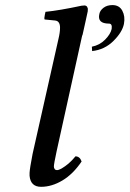

<svg xmlns="http://www.w3.org/2000/svg" viewBox="-20 -718 505 748"><path d="M207 -563Q213.9 -590.8 213.9 -609.9Q213.9 -636.7 193.8 -638.2Q191.4 -638.7 164.1 -641.1Q162.1 -641.1 158.7 -641.6Q155.3 -642.1 153.8 -642.1Q152.8 -644 152.8 -647.9Q154.3 -660.6 157.2 -671.9Q210.9 -677.2 297.9 -695.8Q300.8 -695.8 304.7 -696.3Q308.6 -696.8 310.1 -696.8Q319.3 -695.3 320.8 -688Q323.2 -685.5 321.8 -673.8Q320.3 -665 313.2 -634.3Q306.2 -603.5 301.8 -583L299.8 -578.1L200.2 -127Q189.9 -78.6 189.9 -69.8Q189.9 -63.5 193.1 -59.3Q196.3 -55.2 202.1 -55.2Q211.9 -55.2 233.4 -70.3Q254.9 -85.4 273.9 -108.9Q291 -108.9 297.9 -88.9Q264.6 -39.6 223.1 -14.9Q181.6 9.8 140.1 9.8Q99.1 9.8 95.2 -33.2V-44.9Q96.2 -63 106.9 -118.2ZM418 -698.2Q444.8 -698.2 456.5 -676.3Q468.3 -654.3 462.9 -625Q456.5 -592.8 422.1 -558.6Q387.7 -524.4 338.9 -519L337.9 -536.1Q368.2 -542 389.4 -563.5Q410.6 -585 415 -605Q418 -626 404.8 -626Q357.9 -626 367.2 -664.1Q369.6 -677.2 383.3 -687.7Q397 -698.2 418 -698.2Z"/></svg>

Font: Common Serif Medium
Style: Italic
Weight: 500
Italic angle: -12°
Designer: Philipp H. Poll, Khaled Hosny
Foundry: Stefan Peev, Context Ltd.
Version: Version 1.026